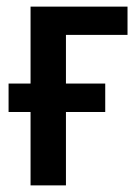

<svg xmlns="http://www.w3.org/2000/svg" viewBox="-20 -560 422 580"><path d="M72.3 0V-221.7H5.9V-307.6H72.3V-540H365.2V-454.6H179.2V-307.6H297.9V-221.7H179.2V0Z"/></svg>

Font: Open Sans
Style: Regular
Weight: 600
Width: 3
Foundry: Ascender Corporation
Version: Version 1.000